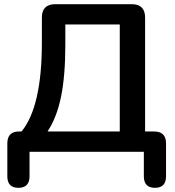

<svg xmlns="http://www.w3.org/2000/svg" viewBox="-20 -725 836 917"><path d="M207 -97H552V-608H292V-510Q292 -363 271.5 -263Q251 -163 207 -97ZM68 172Q15 172 15 117V-40Q15 -97 71 -97H83Q180 -216 180 -521V-641Q180 -705 244 -705H609Q673 -705 673 -641V-97H716Q773 -97 773 -40V117Q773 172 720 172Q667 172 667 117V0H121V117Q121 172 68 172Z"/></svg>

Font: Chiron GoRound TC M
Style: Regular
Weight: 500
Designer: Ryoko NISHIZUKA 西塚涼子 (kana, bopomofo & ideographs); Paul D. Hunt (Latin, Greek & Cyrillic); Sandoll Communications 산돌커뮤니
Foundry: Adobe
Version: Version 1.000;hotconv 1.1.1;makeotfexe 2.6.0